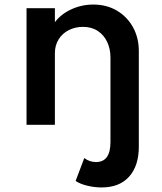

<svg xmlns="http://www.w3.org/2000/svg" viewBox="-20 -548 713 843"><path d="M426 275Q394.5 275 362.8 267.2Q331 259.5 312 246.5L350 146Q373.5 163.5 401.5 163.5Q465 163.5 465 76V-295.5Q465 -333 450.8 -363.5Q436.5 -394 409.5 -412Q382.5 -430 344 -430Q310.5 -430 282.5 -416Q254.5 -402 237.8 -375.8Q221 -349.5 221 -314V0H96.5V-512H221V-450.5Q247.5 -486 293 -507Q338.5 -528 390 -528Q448.5 -528 493.5 -501.2Q538.5 -474.5 564 -428.2Q589.5 -382 589.5 -323.5V96Q589.5 180 547 227.5Q504.5 275 426 275Z"/></svg>

Font: Spartan Thin SemiBold
Style: Regular
Weight: 600
Version: Version 1.004